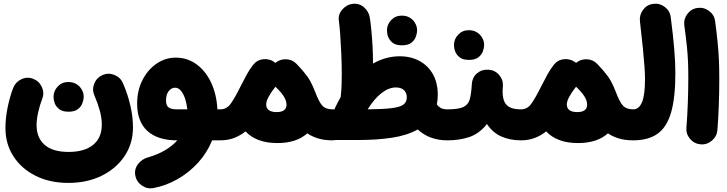

<svg xmlns="http://www.w3.org/2000/svg" viewBox="-20 -695 3917 1035"><path d="M348.6 291Q248 291 171.4 252.4Q94.7 213.9 52 147Q9.3 80.1 9.3 -4.4Q9.3 -57.1 20.8 -114.3Q32.2 -171.4 51.3 -221.7Q64 -253.4 95.7 -268.1Q127.4 -282.7 159.2 -270Q190.9 -257.8 205.6 -225.8Q220.2 -193.8 207.5 -162.1Q194.8 -129.4 186 -90.6Q177.2 -51.8 177.2 -20Q177.2 47.9 220.7 85.9Q264.2 124 349.6 124Q435.1 124 481.9 85.9Q528.8 47.9 528.8 -22.9Q528.8 -59.1 517.8 -99.1Q506.8 -139.2 488.8 -180.7Q475.1 -212.4 488.3 -244.6Q501.5 -276.9 532.7 -290.5Q564.5 -304.2 596.9 -291Q629.4 -277.8 643.1 -246.1Q668.5 -187 682.6 -126.5Q696.8 -65.9 696.8 -7.8Q696.8 78.1 651.9 145.8Q606.9 213.4 528.3 252.2Q449.7 291 348.6 291ZM268.6 -173.8Q268.6 -204.6 291.3 -228.8Q314 -252.9 348.1 -252.9Q373.5 -252.9 391.1 -242.2Q408.7 -231.4 418.5 -215.8Q431.2 -195.8 431.2 -173.8Q431.2 -158.2 424.3 -139.2Q417.5 -120.1 399.7 -106.4Q381.8 -92.8 349.6 -92.8Q316.4 -92.8 299.1 -106.7Q281.7 -120.6 274.9 -138.7Q268.6 -155.8 268.6 -173.8Z M934.6 61.5Q830.1 61.5 774.7 11Q719.2 -39.6 719.2 -136.7Q719.2 -207 747.8 -263.2Q776.4 -319.3 823.7 -351.8Q871.1 -384.3 927.7 -384.3Q990.7 -384.3 1040 -347.9Q1089.4 -311.5 1118.7 -248.3Q1147.9 -185.1 1151.9 -105.5H1167.5Q1202.1 -105.5 1226.3 -81.1Q1250.5 -56.6 1250.5 -22Q1250.5 12.2 1226.3 36.9Q1202.1 61.5 1167.5 61.5H1123.5Q1096.2 128.9 1047.4 182.4Q998.5 235.8 936.5 271Q874.5 306.2 807.1 318.8Q773.9 325.2 744.9 305.2Q715.8 285.2 709.5 251.5Q703.1 217.8 723.4 190.4Q743.7 163.1 776.4 153.8Q829.6 138.7 869.4 115Q909.2 91.3 936 61.5ZM933.1 -105.5H989.7Q986.8 -134.8 978.3 -161.4Q969.7 -188 956.1 -205.1Q942.4 -222.2 923.8 -222.2Q904.3 -222.2 889.6 -204.1Q875 -186 875 -152.3Q875 -125.5 889.4 -115.5Q903.8 -105.5 933.1 -105.5Z M1084 -22Q1084 -56.6 1108.6 -81.1Q1133.3 -105.5 1167.5 -105.5Q1202.1 -105.5 1224.1 -136.5Q1246.1 -167.5 1276.9 -229.5Q1293.9 -263.7 1310.5 -293.7Q1327.1 -323.7 1345.2 -346.2Q1346.2 -347.7 1347.7 -348.6Q1362.8 -367.7 1386.5 -373.5Q1410.2 -379.4 1432.6 -373Q1449.7 -368.2 1463.4 -356.9L1464.4 -356Q1489.7 -377 1522.9 -375.5Q1556.2 -374 1578.6 -350.6Q1582.5 -346.2 1586.4 -342.3Q1599.6 -328.6 1611.3 -314.9Q1638.2 -283.7 1652.1 -258.5Q1666 -233.4 1679.7 -197.8Q1699.7 -144.5 1718 -125Q1736.3 -105.5 1772 -105.5H1772.5Q1807.1 -105.5 1831.3 -81.1Q1855.5 -56.6 1855.5 -22Q1855.5 12.2 1831.3 36.9Q1807.1 61.5 1772.5 61.5H1772Q1728.5 61.5 1695.1 51.3Q1661.6 41 1636.7 23.9Q1577.6 76.2 1475.6 76.2Q1416.5 76.2 1373.5 59.6Q1330.6 43 1303.7 13.2Q1277.3 34.7 1243.4 48.1Q1209.5 61.5 1167.5 61.5Q1133.3 61.5 1108.6 36.9Q1084 12.2 1084 -22ZM1415 -132.3Q1415 -90.8 1471.2 -90.8Q1524.4 -90.8 1524.4 -130.9Q1524.4 -151.4 1510.3 -174.6Q1496.1 -197.8 1464.8 -227.5Q1450.2 -209 1440.4 -193.8Q1433.1 -182.1 1427.2 -171.9Q1415 -148.9 1415 -132.3Z M1689.5 -22.5Q1689.5 -57.1 1713.9 -81.3Q1738.3 -105.5 1772.5 -105.5H1783.2Q1785.2 -111.3 1787.6 -116.7Q1801.3 -145.5 1816.4 -171.4Q1816.9 -176.8 1817.4 -181.6Q1820.3 -206.1 1821.3 -234.1Q1822.3 -262.2 1822.3 -295.9Q1822.3 -349.6 1819.8 -405.5Q1817.4 -461.4 1814 -508.5Q1810.5 -555.7 1806.6 -583Q1801.8 -616.7 1824.7 -643.1Q1847.7 -669.4 1877.4 -673.8Q1915.5 -679.2 1942.1 -655.8Q1968.8 -632.3 1973.6 -599.1Q1978 -571.8 1981.9 -530.8Q1985.8 -489.7 1988.3 -444.8Q1990.7 -399.9 1990.7 -361.3Q1990.7 -356.9 1990.7 -352.5Q2060.5 -391.6 2134.3 -391.6Q2195.3 -391.6 2241.7 -366.2Q2288.1 -340.8 2314 -294.4Q2339.8 -248 2339.8 -184.6Q2339.8 -156.7 2335 -132.3Q2342.3 -121.1 2355.2 -113.3Q2368.2 -105.5 2391.6 -105.5H2392.1Q2426.8 -105.5 2450.9 -81.1Q2475.1 -56.6 2475.1 -22Q2475.1 12.2 2450.9 36.9Q2426.8 61.5 2392.1 61.5H2391.6Q2294.9 61.5 2231.9 2.9Q2174.3 35.2 2093.3 47.4Q2012.2 59.6 1918.9 59.6H1772.5Q1738.3 59.6 1713.9 35.2Q1689.5 10.7 1689.5 -22.5ZM2113.8 -223.6Q2076.2 -223.6 2036.9 -193.4Q1997.6 -163.1 1961.9 -105.5Q2043.5 -106.4 2089.4 -111.8Q2135.3 -117.2 2154.1 -130.9Q2172.9 -144.5 2172.9 -169.9Q2172.9 -194.8 2157.7 -209.2Q2142.6 -223.6 2113.8 -223.6ZM2065.9 -531.7Q2065.9 -562.5 2088.6 -586.7Q2111.3 -610.8 2145.5 -610.8Q2170.9 -610.8 2188.5 -600.1Q2206.1 -589.4 2215.8 -573.7Q2228.5 -553.7 2228.5 -531.7Q2228.5 -516.1 2221.7 -497.1Q2214.8 -478 2197 -464.4Q2179.2 -450.7 2147 -450.7Q2113.8 -450.7 2096.4 -464.6Q2079.1 -478.5 2072.3 -496.6Q2065.9 -513.7 2065.9 -531.7Z M2308.1 -22Q2308.1 -56.6 2333 -81.1Q2357.9 -105.5 2392.1 -105.5Q2451.2 -105.5 2477.8 -118.2Q2504.4 -130.9 2512.5 -160.4Q2520.5 -189.9 2523.4 -240.2Q2525.9 -278.8 2552 -300.3Q2578.1 -321.8 2613.3 -319.3Q2647.9 -317.4 2670.7 -290.8Q2693.4 -264.2 2690.9 -230.5Q2684.6 -163.1 2706.5 -134.3Q2728.5 -105.5 2787.6 -105.5H2788.1Q2822.8 -105.5 2846.9 -81.1Q2871.1 -56.6 2871.1 -22Q2871.1 12.2 2846.9 36.9Q2822.8 61.5 2788.1 61.5H2787.6Q2730.5 61.5 2683.6 41.3Q2636.7 21 2605 -26.4Q2563.5 25.4 2510.7 43.5Q2458 61.5 2392.1 61.5Q2357.9 61.5 2333 36.9Q2308.1 12.2 2308.1 -22ZM2427.2 -453.1Q2427.2 -483.9 2450 -508.1Q2472.7 -532.2 2506.8 -532.2Q2532.2 -532.2 2549.8 -521.5Q2567.4 -510.7 2577.1 -495.1Q2589.8 -475.1 2589.8 -453.1Q2589.8 -437.5 2583 -418.5Q2576.2 -399.4 2558.3 -385.7Q2540.5 -372.1 2508.3 -372.1Q2475.1 -372.1 2457.8 -386Q2440.4 -399.9 2433.6 -418Q2427.2 -435.1 2427.2 -453.1Z M2704.6 -22Q2704.6 -56.6 2729.2 -81.1Q2753.9 -105.5 2788.1 -105.5Q2822.8 -105.5 2844.7 -136.5Q2866.7 -167.5 2897.5 -229.5Q2914.6 -263.7 2931.2 -293.7Q2947.8 -323.7 2965.8 -346.2Q2966.8 -347.7 2968.3 -348.6Q2983.4 -367.7 3007.1 -373.5Q3030.8 -379.4 3053.2 -373Q3070.3 -368.2 3084 -356.9L3085 -356Q3110.4 -377 3143.6 -375.5Q3176.8 -374 3199.2 -350.6Q3203.1 -346.2 3207 -342.3Q3220.2 -328.6 3231.9 -314.9Q3258.8 -283.7 3272.7 -258.5Q3286.6 -233.4 3300.3 -197.8Q3320.3 -144.5 3338.6 -125Q3356.9 -105.5 3392.6 -105.5H3393.1Q3427.7 -105.5 3451.9 -81.1Q3476.1 -56.6 3476.1 -22Q3476.1 12.2 3451.9 36.9Q3427.7 61.5 3393.1 61.5H3392.6Q3349.1 61.5 3315.7 51.3Q3282.2 41 3257.3 23.9Q3198.2 76.2 3096.2 76.2Q3037.1 76.2 2994.1 59.6Q2951.2 43 2924.3 13.2Q2897.9 34.7 2864 48.1Q2830.1 61.5 2788.1 61.5Q2753.9 61.5 2729.2 36.9Q2704.6 12.2 2704.6 -22ZM3035.6 -132.3Q3035.6 -90.8 3091.8 -90.8Q3145 -90.8 3145 -130.9Q3145 -151.4 3130.9 -174.6Q3116.7 -197.8 3085.4 -227.5Q3070.8 -209 3061 -193.8Q3053.7 -182.1 3047.9 -171.9Q3035.6 -148.9 3035.6 -132.3Z M3309.6 -22Q3309.6 -56.6 3334.2 -81.1Q3358.9 -105.5 3393.1 -105.5Q3424.8 -105.5 3440.9 -144.3Q3457 -183.1 3457 -268.6Q3457 -295.9 3454.3 -334.5Q3451.7 -373 3445.8 -432.4Q3439.9 -491.7 3429.7 -580.1Q3425.8 -614.3 3446.5 -642.1Q3467.3 -669.9 3501.5 -674.3Q3535.6 -678.7 3563.5 -657.7Q3591.3 -636.7 3595.7 -602.5Q3608.9 -500.5 3614.7 -429Q3620.6 -357.4 3620.6 -299.3Q3620.6 -168.5 3597.7 -89.1Q3574.7 -9.8 3524.7 25.9Q3474.6 61.5 3393.1 61.5Q3358.9 61.5 3334.2 36.9Q3309.6 12.2 3309.6 -22Z M3668.9 -558.1Q3664.6 -592.3 3685.5 -620.1Q3706.5 -647.9 3740.7 -652.3Q3774.9 -656.7 3802.7 -635.7Q3830.6 -614.7 3835 -580.6Q3843.8 -514.6 3848.6 -464.8Q3853.5 -415 3855.5 -369.1Q3857.4 -323.2 3857.4 -268.6Q3857.4 -196.3 3854.7 -125Q3852.1 -53.7 3847.2 6.3Q3844.2 40.5 3817.6 63.2Q3791 85.9 3756.3 83Q3722.2 80.1 3699.7 53.5Q3677.2 26.9 3680.2 -7.3Q3685.1 -67.9 3687.7 -137.9Q3690.4 -208 3690.4 -277.3Q3690.4 -325.2 3688.7 -364.3Q3687 -403.3 3682.4 -448.2Q3677.7 -493.2 3668.9 -558.1Z"/></svg>

Font: Mikhak Black
Style: Regular
Weight: 900
Designer: Amin Abedi
Version: Version 3.3